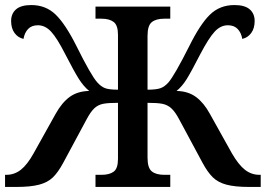

<svg xmlns="http://www.w3.org/2000/svg" viewBox="-20 -740 1052 760"><path d="M0 -48H5Q37 -48 62.5 -68Q88 -88 113 -133L200 -289Q225 -334 256 -356.5Q287 -379 333 -380Q311 -398 292.5 -427Q274 -456 238 -526Q206 -589 182.5 -614.5Q159 -640 130 -640Q105 -640 91 -625Q77 -610 73 -586Q51 -591 37.5 -609.5Q24 -628 24 -657Q24 -686 43.5 -703Q63 -720 104 -720Q161 -720 200 -682.5Q239 -645 283 -557Q340 -442 365 -414Q380 -397 396 -391Q412 -385 447 -385V-602Q447 -640 430 -653Q413 -666 382 -666H358V-714H654V-666H630Q598 -666 581 -652.5Q564 -639 564 -598V-385Q599 -385 615.5 -391Q632 -397 647 -414Q671 -442 729 -557Q772 -644 811 -682Q850 -720 908 -720Q949 -720 968.5 -703Q988 -686 988 -657Q988 -628 974.5 -609.5Q961 -591 939 -586Q935 -610 921 -625Q907 -640 882 -640Q853 -640 829.5 -614.5Q806 -589 773 -526Q737 -456 719 -427Q701 -398 679 -380Q725 -379 756 -356Q787 -333 811 -289L898 -133Q924 -88 949.5 -68Q975 -48 1007 -48H1012V0H967Q910 0 876.5 -9Q843 -18 822.5 -38Q802 -58 782 -95L689 -268Q673 -298 658 -311.5Q643 -325 623 -329Q603 -333 564 -333V-116Q564 -75 581 -61.5Q598 -48 630 -48H654V0H358V-48H382Q413 -48 430 -60.5Q447 -73 447 -111V-333Q408 -333 388 -329Q368 -325 353.5 -311.5Q339 -298 323 -268L230 -95Q210 -58 189.5 -38Q169 -18 135 -9Q101 0 44 0H0Z"/></svg>

Font: Noto Serif SemiBold
Style: Regular
Weight: 600
Designer: Monotype Design Team
Foundry: Monotype Imaging Inc.
Version: Version 1.001